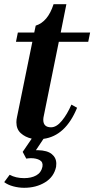

<svg xmlns="http://www.w3.org/2000/svg" viewBox="-24 -653 449 914"><path d="M185 -104Q182 -92 182 -83Q182 -47 219 -47Q245 -47 270.5 -78Q296 -109 316 -155L343 -140Q288 -6 183 8L147 62H157Q201 63 222.5 80.5Q244 98 244 126Q244 136 243 141Q233 189 190.5 215Q148 241 91 241Q65 241 39 234Q13 227 -4 214L22 179Q51 195 91 195Q125 195 148.5 182Q172 169 178 141Q182 119 165.5 109.5Q149 100 123 100Q115 100 101 102L84 70L127 7Q96 0 75 -19Q54 -38 54 -71Q54 -83 57 -96L130 -454H52L61 -498H139L146 -531Q204 -549 231 -633H292L265 -498H405L396 -454H256Z"/></svg>

Font: Trirong SemiBold
Style: Italic
Weight: 600
Italic angle: -12°
Designer: Katatrad Team
Foundry: CadsonDemak
Version: Version 1.001